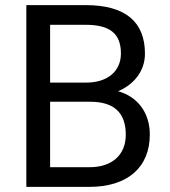

<svg xmlns="http://www.w3.org/2000/svg" viewBox="-20 -731 663 751"><path d="M329 0C480 0 566 -77 566 -205C566 -289 519 -353 442 -374C507 -402 547 -456 547 -521C547 -646 470 -711 315 -711H83V0ZM176 -77V-333H333C426 -333 472 -290 472 -204C472 -125 418 -77 331 -77ZM315 -634C408 -634 453 -601 453 -522C453 -451 399 -408 318 -408H176V-634Z"/></svg>

Font: Noto Sans KR Regular
Style: Regular
Weight: 400
Designer: Ryoko NISHIZUKA  (kana & ideographs); Paul D. Hunt (Latin, Greek & Cyrillic); Wenlong ZHANG  (bopomofo); Sandoll Communi
Foundry: Adobe Systems Incorporated
Version: Version 1.004;PS 1.004;hotconv 1.0.82;makeotf.lib2.5.63406